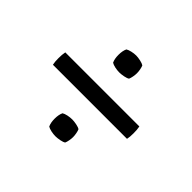

<svg xmlns="http://www.w3.org/2000/svg" viewBox="-108 -688 757 757"><g transform="rotate(45 270.0 -310.0)"><path d="M218.5 -487.5Q218.5 -510 225.5 -524.5Q232.5 -529 245.5 -532Q258.5 -535 270 -535Q280 -535 294 -532Q308 -529 314.5 -524.5Q317.5 -518 319.5 -507.5Q321.5 -497 321.5 -487.5Q321.5 -478.5 319.5 -467.8Q317.5 -457 314.5 -450.5Q308.5 -446 294.2 -443.2Q280 -440.5 270 -440.5Q258.5 -440.5 245.5 -443.2Q232.5 -446 225.5 -450.5Q218.5 -465 218.5 -487.5ZM218.5 -131.5Q218.5 -154 225.5 -168.5Q232.5 -173 245.5 -175.8Q258.5 -178.5 270 -178.5Q280 -178.5 294 -175.8Q308 -173 314.5 -168.5Q317.5 -162 319.5 -151.2Q321.5 -140.5 321.5 -131.5Q321.5 -122.5 319.5 -111.8Q317.5 -101 314.5 -94.5Q308.5 -90 294.2 -87.2Q280 -84.5 270 -84.5Q258.5 -84.5 245.5 -87.2Q232.5 -90 225.5 -94.5Q218.5 -109 218.5 -131.5ZM63.5 -277Q62 -284 61.2 -292.2Q60.5 -300.5 60.5 -310.5Q60.5 -321 61.2 -329.5Q62 -338 63.5 -346H476.5Q478 -338 478.8 -329.5Q479.5 -321 479.5 -310.5Q479.5 -300.5 478.8 -292.2Q478 -284 476.5 -277Z"/></g></svg>

Font: Signika SC
Style: Regular
Weight: 300
Designer: Anna Giedryś
Foundry: Anna Giedryś
Version: Version 2.000